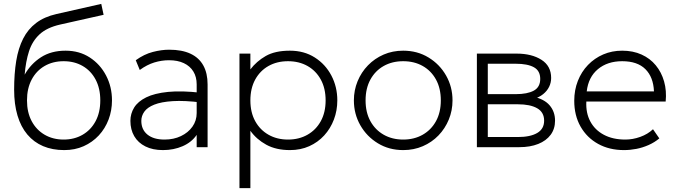

<svg xmlns="http://www.w3.org/2000/svg" viewBox="-20 -755 3476 985"><path d="M309.5 15Q249 15 201.2 -5.2Q153.5 -25.5 120.2 -65Q87 -104.5 69.8 -162.2Q52.5 -220 52.5 -295Q52.5 -377 63.2 -442.5Q74 -508 98.8 -556.8Q123.5 -605.5 165.5 -637.2Q207.5 -669 269.5 -683L499.5 -735L511.5 -679L288.5 -629Q220.5 -613.5 183 -578.8Q145.5 -544 128.8 -491.8Q112 -439.5 106.5 -372Q138 -427.5 190.2 -461.2Q242.5 -495 316.5 -495Q387 -495 440.5 -460.2Q494 -425.5 524.2 -367.5Q554.5 -309.5 554.5 -240Q554.5 -188 537 -141.8Q519.5 -95.5 486.8 -60.2Q454 -25 409.2 -5Q364.5 15 309.5 15ZM306.5 -39Q361.5 -39 404 -63.8Q446.5 -88.5 470.5 -133.5Q494.5 -178.5 494.5 -240Q494.5 -301.5 470.5 -346.8Q446.5 -392 404 -416.5Q361.5 -441 306.5 -441Q251.5 -441 209 -416.5Q166.5 -392 142.5 -346.8Q118.5 -301.5 118.5 -240Q118.5 -178.5 142.5 -133.5Q166.5 -88.5 209 -63.8Q251.5 -39 306.5 -39Z M816 15Q763.5 15 726 -3.8Q688.5 -22.5 668.8 -56.2Q649 -90 649 -135Q649 -172 668.2 -203.2Q687.5 -234.5 730 -255.5Q772.5 -276.5 842 -283.5Q911.5 -290.5 1012 -279L1015 -229Q926.5 -240 866.8 -236.2Q807 -232.5 771.5 -218.2Q736 -204 720.5 -182.2Q705 -160.5 705 -135Q705 -90 736.5 -64.5Q768 -39 824 -39Q871 -39 908.2 -56.8Q945.5 -74.5 967.2 -105.2Q989 -136 989 -175V-322Q989 -360.5 972 -388.2Q955 -416 923.2 -431Q891.5 -446 847 -446Q809 -446 771.5 -434.5Q734 -423 697 -396L676.5 -446Q719.5 -477 764 -488.5Q808.5 -500 848 -500Q913.5 -500 957.2 -479.5Q1001 -459 1023 -419.2Q1045 -379.5 1045 -322V0H989V-63Q963 -25 917 -5Q871 15 816 15Z M1208.5 210V-480H1264.5V-399Q1296 -440.5 1343.5 -467.8Q1391 -495 1467.5 -495Q1540 -495 1594.8 -460.2Q1649.5 -425.5 1680 -367.5Q1710.5 -309.5 1710.5 -240Q1710.5 -188 1693 -141.8Q1675.5 -95.5 1643.2 -60.2Q1611 -25 1566.5 -5Q1522 15 1467.5 15Q1396.5 15 1346.2 -12.5Q1296 -40 1264.5 -84V210ZM1457.5 -39Q1514 -39 1557.5 -63.8Q1601 -88.5 1625.8 -133.5Q1650.5 -178.5 1650.5 -240Q1650.5 -301.5 1625.8 -346.8Q1601 -392 1557.5 -416.5Q1514 -441 1457.5 -441Q1401 -441 1357.5 -416.5Q1314 -392 1289.2 -346.8Q1264.5 -301.5 1264.5 -240Q1264.5 -178.5 1289.2 -133.5Q1314 -88.5 1357.5 -63.8Q1401 -39 1457.5 -39Z M2048.5 15Q1976 15 1918.8 -19.8Q1861.5 -54.5 1828.5 -112.5Q1795.5 -170.5 1795.5 -240Q1795.5 -292 1814.5 -338.2Q1833.5 -384.5 1867.8 -419.8Q1902 -455 1948 -475Q1994 -495 2048.5 -495Q2121 -495 2178.2 -460.2Q2235.5 -425.5 2268.5 -367.5Q2301.5 -309.5 2301.5 -240Q2301.5 -188 2282.5 -141.8Q2263.5 -95.5 2229.5 -60.2Q2195.5 -25 2149.2 -5Q2103 15 2048.5 15ZM2048.5 -39Q2105 -39 2148.5 -63.8Q2192 -88.5 2216.8 -133.5Q2241.5 -178.5 2241.5 -240Q2241.5 -301.5 2216.8 -346.8Q2192 -392 2148.5 -416.5Q2105 -441 2048.5 -441Q1992 -441 1948.5 -416.5Q1905 -392 1880.2 -346.8Q1855.5 -301.5 1855.5 -240Q1855.5 -178.5 1880.2 -133.5Q1905 -88.5 1948.5 -63.8Q1992 -39 2048.5 -39Z M2426.5 0V-480H2630.5Q2708 -480 2757.8 -448.2Q2807.5 -416.5 2807.5 -355Q2807.5 -331 2797 -309.5Q2786.5 -288 2766.2 -271.8Q2746 -255.5 2716.5 -247L2715.5 -259Q2772 -247 2799.8 -214.5Q2827.5 -182 2827.5 -136Q2827.5 -94 2805 -63.5Q2782.5 -33 2741.2 -16.5Q2700 0 2644.5 0ZM2482.5 -52H2636.5Q2700.5 -52 2736 -72.8Q2771.5 -93.5 2771.5 -136Q2771.5 -179 2736 -199.5Q2700.5 -220 2636.5 -220H2469.5V-272H2625.5Q2685.5 -272 2718.5 -290Q2751.5 -308 2751.5 -350Q2751.5 -392 2719 -410Q2686.5 -428 2625.5 -428H2482.5Z M3181 15Q3106 15 3048.5 -16.8Q2991 -48.5 2958.5 -105.5Q2926 -162.5 2926 -238Q2926 -293 2944.5 -340Q2963 -387 2996.5 -421.8Q3030 -456.5 3074.8 -475.8Q3119.5 -495 3172 -495Q3227.5 -495 3271.2 -475.2Q3315 -455.5 3344.2 -420Q3373.5 -384.5 3387 -337Q3400.5 -289.5 3395 -234H2988Q2985 -175.5 3008.5 -131.8Q3032 -88 3078 -63.5Q3124 -39 3188 -39Q3226.5 -39 3264.8 -52.8Q3303 -66.5 3330 -92L3362.5 -45Q3338 -24.5 3307.5 -11Q3277 2.5 3244.8 8.8Q3212.5 15 3181 15ZM2990 -286H3335Q3332 -359.5 3291 -400.2Q3250 -441 3172 -441Q3096.5 -441 3047.5 -400.2Q2998.5 -359.5 2990 -286Z"/></svg>

Font: Geologica Roman Thin
Style: Regular
Weight: 250
Designer: Sindre Bremnes, Frode Helland
Foundry: Monokrom Skriftforlag AS
Version: Version 1.010;gftools[0.9.28]